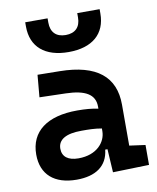

<svg xmlns="http://www.w3.org/2000/svg" viewBox="-87 -851 761 928"><g transform="rotate(-10 293.0 -387.0)"><path d="M392.6 4.9 570.3 0V-97.7L492.2 -108.4V-309.6C492.2 -446.3 405.3 -518.6 224.6 -521L115.2 -522.5L105.5 -413.6L234.4 -410.2C328.6 -407.7 376.5 -380.9 376.5 -320.3V-310.1C346.7 -316.4 314.5 -319.3 273.9 -319.3C126 -319.3 42 -256.8 42 -143.6C42 -45.4 105 9.8 214.4 9.8C307.1 9.8 366.2 -29.8 374.5 -109.4H385.7ZM283.2 -604.5C399.4 -604.5 465.8 -661.6 465.8 -761.7V-782.7H356V-761.7C356 -714.4 330.1 -688 283.2 -688C236.3 -688 210.4 -714.4 210.4 -761.7V-782.7H100.6V-761.7C100.6 -661.6 167 -604.5 283.2 -604.5ZM376.5 -212.9V-200.2C376.5 -146.5 331.1 -90.3 240.7 -90.3C189.5 -90.3 161.6 -111.8 161.6 -151.4C161.6 -196.3 201.7 -219.2 276.9 -219.2C311 -219.2 341.3 -219.2 376.5 -212.9Z"/></g></svg>

Font: Cascadia Code NF SemiBold
Style: Regular
Weight: 600
Monospace: yes
Designer: Aaron Bell
Foundry: Saja Typeworks
Version: Version 2404.023